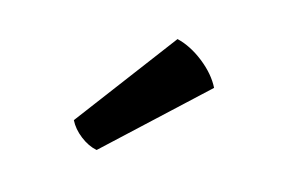

<svg xmlns="http://www.w3.org/2000/svg" viewBox="-38 -795 473 313"><g transform="rotate(10 199.0 -638.5)"><path d="M234.5 -739Q257 -731.5 277.8 -712Q298.5 -692.5 307 -671L136 -538Q122 -542 109.2 -553.8Q96.5 -565.5 91 -579.5Z"/></g></svg>

Font: Signika Light
Style: Regular
Weight: 400
Version: Version 2.003;gftools[0.9.32]